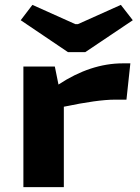

<svg xmlns="http://www.w3.org/2000/svg" viewBox="-20 -768 574 788"><path d="M259 -554 65 -685 113 -748 289 -669H300L476 -748L525 -685L330 -554ZM205 -495 220 -421Q352 -508 484 -508H515L499 -359H451Q381 -359 242 -330V0H76V-495Z"/></svg>

Font: Exo 2 Expanded
Style: Bold
Weight: 700
Width: 7
Designer: Natanael Gama
Version: Version 1.001;PS 001.001;hotconv 1.0.70;makeotf.lib2.5.58329